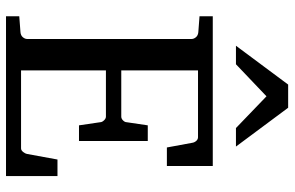

<svg xmlns="http://www.w3.org/2000/svg" viewBox="-186 -770 956 623"><g transform="rotate(90 291.5 -458.0)"><path d="M32.2 0V-43L84 -46.9Q94.7 -47.9 100.3 -54.7Q106 -61.5 106 -68.8V-602.1Q106 -609.4 100.3 -616.2Q94.7 -623 84 -624L32.2 -627.9V-670.9H518.1V-522H458L442.9 -604Q441.9 -611.3 436.8 -617.2Q431.6 -623 424.8 -623H208V-374H357.9Q364.7 -374 370.4 -379.9Q376 -385.7 376 -391.1L386.2 -460H437V-236.8H386.2L376 -306.2Q376 -311.5 370.1 -317.9Q364.3 -324.2 357.9 -324.2H208V-48.8H460.9Q467.3 -48.8 472.7 -55.7Q478 -62.5 479 -67.9L497.1 -167H550.8V0ZM395 -746.1 292 -845.2 188 -746.1H127.9L253.9 -915.5H329.1L455.1 -746.1Z"/></g></svg>

Font: Charis SIL Afr
Style: Regular
Weight: 400
Foundry: SIL International
Version: Version 5.000